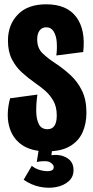

<svg xmlns="http://www.w3.org/2000/svg" viewBox="-20 -692 433 893"><path d="M198 12Q124 12 80 -19.5Q36 -51 22 -107Q8 -163 27 -235L154 -252Q148 -211 148.5 -174Q149 -137 161 -114Q173 -91 201 -91Q244 -91 244 -155Q244 -195 228.5 -222.5Q213 -250 190 -270Q167 -290 142 -307Q112 -328 83 -354Q54 -380 35.5 -416Q17 -452 17 -503Q17 -577 63 -624.5Q109 -672 195 -672Q291 -672 335 -612.5Q379 -553 367 -450L242 -434Q246 -465 244 -495Q242 -525 230 -545Q218 -565 195 -565Q175 -565 164 -550Q153 -535 153 -509Q153 -467 179.5 -442.5Q206 -418 237 -398Q275 -373 308 -342.5Q341 -312 361.5 -270Q382 -228 382 -168Q382 -116 363.5 -75.5Q345 -35 304.5 -11.5Q264 12 198 12ZM90 144 128 79Q142 92 166.5 99Q191 106 210.5 103.5Q230 101 230 85Q230 74 214 63.5Q198 53 151 61L162 -7H224L219 30Q261 24 291.5 42.5Q322 61 322 99Q322 131 299.5 151Q277 171 241.5 178Q206 185 166 177Q126 169 90 144Z"/></svg>

Font: Bricolage Grotesque 96pt Condensed Bricolage Grotesque 48pt Condensed Regular
Style: Bold
Weight: 700
Width: 3
Designer: Mathieu Triay
Foundry: Atelier Triay
Version: Version 1.001; ttfautohint (v1.8.4.7-5d5b);gftools[0.9.33.de